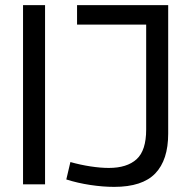

<svg xmlns="http://www.w3.org/2000/svg" viewBox="-20 -720 735 750"><path d="M70 0V-700H156V0ZM239 -19 255 -87Q294 -76 333.5 -70Q373 -64 405 -64Q476 -64 513.5 -98Q551 -132 551 -214V-624H281V-700H637V-198Q637 -95 586.5 -42.5Q536 10 426 10Q382 10 332.5 2.5Q283 -5 239 -19Z"/></svg>

Font: Georama
Style: Regular
Weight: 400
Designer: Jean-Baptiste Levee
Foundry: Production Type
Version: Version 1.000